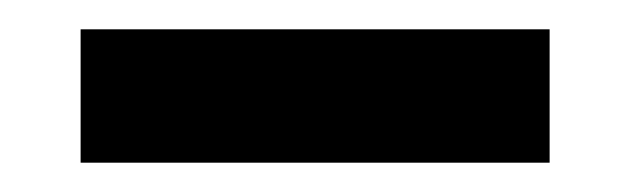

<svg xmlns="http://www.w3.org/2000/svg" viewBox="-20 -434 433 131"><path d="M35 -323H355V-414H35Z"/></svg>

Font: Advent Pro SemiBold
Style: Regular
Weight: 600
Designer: VivaRado, Andreas Kalpakidis
Foundry: VivaRado, Andreas Kalpakidis
Version: Version 3.000